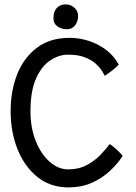

<svg xmlns="http://www.w3.org/2000/svg" viewBox="-20 -832 608 857"><path d="M527.5 -135.5Q502.5 -98 467.5 -66.2Q432.5 -34.5 387.2 -15Q342 4.5 286 4.5Q205 4.5 147.2 -41.8Q89.5 -88 58.5 -165.2Q27.5 -242.5 27.5 -336Q27.5 -427.5 57.2 -501.5Q87 -575.5 145.2 -619.2Q203.5 -663 289 -663Q359.5 -663 420 -630.8Q480.5 -598.5 510 -543.5Q500.5 -532.5 480.2 -517Q460 -501.5 447.5 -493.5Q443.5 -502 433.8 -517.5Q424 -533 405.5 -549.2Q387 -565.5 357.2 -576.8Q327.5 -588 283.5 -588Q243.5 -588 205 -563Q166.5 -538 141.2 -482.2Q116 -426.5 116 -335Q116 -261.5 139.5 -202.8Q163 -144 201.5 -110Q240 -76 284.5 -76Q331 -76 366.5 -94.8Q402 -113.5 427.5 -140Q453 -166.5 470 -189Q482 -181.5 501 -164.2Q520 -147 527.5 -135.5ZM272 -812.5Q296 -812.5 312.2 -797.5Q328.5 -782.5 328.5 -761.5Q328.5 -735.5 315 -718.5Q301.5 -701.5 279 -701.5Q255 -701.5 236.8 -714Q218.5 -726.5 218.5 -751.5Q218.5 -781.5 234.2 -797Q250 -812.5 272 -812.5Z"/></svg>

Font: Grandstander Light
Style: Regular
Weight: 300
Designer: Tyler Finck
Foundry: Etcetera Type Co
Version: Version 1.200; ttfautohint (v1.8.3)